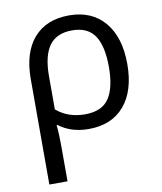

<svg xmlns="http://www.w3.org/2000/svg" viewBox="-87 -616 779 925"><g transform="rotate(-10 302.5 -153.0)"><path d="M168 -273.9V-111.8Q224.6 -63 307.6 -63Q390.6 -63 425.3 -114.7Q460 -166.5 460 -268.6Q460 -370.6 425.8 -421.4Q391.6 -472.2 315.4 -472.2Q239.3 -472.2 203.6 -422.9Q168 -373.5 168 -273.9ZM313 9.8Q227.1 9.8 168 -35.2H163.1Q168 -2 168 98.1V240.2H79.1V-274.9Q79.1 -405.3 140.6 -475.6Q202.1 -545.9 313.5 -545.9Q424.8 -545.9 487.3 -471.7Q549.8 -397.5 549.8 -266.6Q549.8 -135.7 487.8 -63Q425.8 9.8 313 9.8Z"/></g></svg>

Font: NotoSans
Style: Regular
Weight: 400
Designer: Monotype Design team
Foundry: Monotype Imaging Inc.
Version: Version 1.04